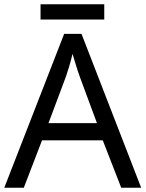

<svg xmlns="http://www.w3.org/2000/svg" viewBox="-20 -875 679 895"><path d="M545 0 459 -221H176L91 0H0L279 -717H360L638 0ZM352 -517Q349 -525 342 -546Q335 -567 328.5 -589.5Q322 -612 318 -624Q311 -593 302 -563.5Q293 -534 287 -517L206 -301H432ZM466 -855V-784H169V-855Z"/></svg>

Font: Noto Sans Mongolian
Style: Regular
Weight: 400
Designer: Monotype Design Team
Foundry: Monotype Imaging Inc.
Version: Version 3.001; ttfautohint (v1.8.4.7-5d5b)